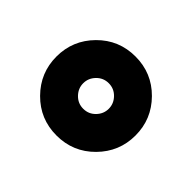

<svg xmlns="http://www.w3.org/2000/svg" viewBox="-89 -862 584 584"><g transform="rotate(45 203.0 -570.0)"><path d="M164 -608.5Q148 -592 148 -570Q148 -548 164 -531.5Q180 -515 203 -515Q226 -515 242 -531.5Q258 -548 258 -570Q258 -592 242 -608.5Q226 -625 203 -625Q180 -625 164 -608.5ZM82.5 -450Q33 -500 33 -570Q33 -640 82.5 -690Q132 -740 203 -740Q274 -740 323.5 -690Q373 -640 373 -570Q373 -500 323.5 -450Q274 -400 203 -400Q132 -400 82.5 -450Z"/></g></svg>

Font: Mplus 1p Black
Style: Regular
Weight: 900
Version: Version 1.061